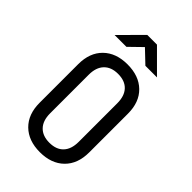

<svg xmlns="http://www.w3.org/2000/svg" viewBox="-280 -1050 1160 1160"><g transform="rotate(45 300.0 -470.0)"><path d="M300 10Q202 10 145 -46Q88 -102 88 -200V-530Q88 -628 145 -684Q202 -740 300 -740Q398 -740 455 -684.5Q512 -629 512 -531V-200Q512 -102 455 -46Q398 10 300 10ZM300 -71Q359 -71 390.5 -104.5Q422 -138 422 -200V-530Q422 -592 390.5 -625.5Q359 -659 300 -659Q242 -659 210 -625.5Q178 -592 178 -530V-200Q178 -138 210 -104.5Q242 -71 300 -71ZM119 -810 258 -950H341L481 -810H382L300 -888L220 -810Z"/></g></svg>

Font: Tiny
Style: Regular
Weight: 400
Designer: Philipp Nurullin, Konstantin Bulenkov
Foundry: JetBrains
Version: Version 2.251; ttfautohint (v1.8.4.7-5d5b)